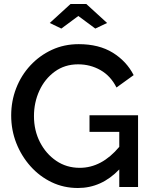

<svg xmlns="http://www.w3.org/2000/svg" viewBox="-20 -936 759 961"><path d="M370 5Q299 5 238.5 -24Q178 -53 132.5 -104Q87 -155 61.5 -220Q36 -285 36 -358Q36 -430 61 -494.5Q86 -559 132 -608.5Q178 -658 239.5 -686.5Q301 -715 374 -715Q475 -715 544 -672.5Q613 -630 649 -560L563 -498Q534 -556 483 -585Q432 -614 371 -614Q304 -614 254 -577.5Q204 -541 177 -482Q150 -423 150 -355Q150 -283 180 -224.5Q210 -166 261.5 -131Q313 -96 379 -96Q489 -96 577 -201V-276H428V-359H671V0H577V-88Q488 5 370 5ZM229 -821 333 -916H412L516 -821L457 -793L372 -856L287 -793Z"/></svg>

Font: Raleway SemiBold
Style: Regular
Weight: 600
Designer: Matt McInerney, Pablo Impallari, Rodrigo Fuenzalida
Foundry: Matt McInerney, Pablo Impallari, Rodrigo Fuenzalida
Version: Version 4.026